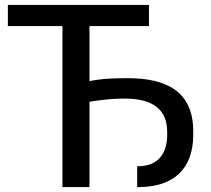

<svg xmlns="http://www.w3.org/2000/svg" viewBox="-20 -761 858 781"><path d="M234 0H344V-347C392 -355 438 -360 486 -360C579 -360 660 -332 660 -225V-212C660 -136 622 -85 543 -85H538V0H543C682 0 766 -70 766 -213V-227C766 -395 649 -443 499 -443C448 -443 408 -441 380 -437C368 -436 356 -433 344 -431V-655H586V-741H12V-655H234Z"/></svg>

Font: Cheyenne Sans Medium
Style: Regular
Weight: 500
Designer: The Public Sans project authors (U.S. Web Design System), Libre Franklin designed by Pablo Impallari and Rodrigo Fuenzal
Foundry: The Cheyenne Sans Project Authors
Version: Version 2.007